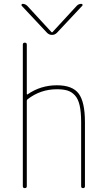

<svg xmlns="http://www.w3.org/2000/svg" viewBox="-20 -970 540 990"><path d="M398.4 -9.8V-339.8Q398.4 -392.6 390.6 -426.8Q382.8 -460.9 365.7 -479Q348.6 -497.1 327.1 -503.4Q305.7 -509.8 273.4 -509.8Q188.5 -509.8 122.1 -458Q118.2 -455.1 118.2 -450.2V-9.8Q118.2 0 107.9 0Q97.7 0 97.7 -9.8V-740.2Q97.7 -750 107.9 -750Q118.2 -750 118.2 -740.2V-485.4Q118.2 -481.4 122.1 -483.4Q189.5 -530.3 273.4 -530.3Q353.5 -530.3 385.7 -487.3Q418 -444.3 418 -339.8V-9.8Q418 0 408.2 0Q398.4 0 398.4 -9.8ZM222.7 -800.8 91.8 -940.4Q89.8 -943.4 91.3 -946.8Q92.8 -950.2 96.7 -950.2Q109.4 -950.2 120.1 -940.4L246.1 -803.7H248H250L376 -940.4Q385.7 -950.2 399.4 -950.2Q403.3 -950.2 405.3 -946.8Q407.2 -943.4 404.3 -940.4L273.4 -800.8Q262.7 -790 248 -790Q233.4 -790 222.7 -800.8Z"/></svg>

Font: Rounded-X Mgen+ 1mn thin
Style: Regular
Weight: 100
Designer: [Source Han Sans]
Ryoko NISHIZUKA  (kana & ideographs); Paul D. Hunt (Latin, Greek & Cyrillic); Wenlong ZHANG  (bopomofo
Version: Version 1.059.20150602